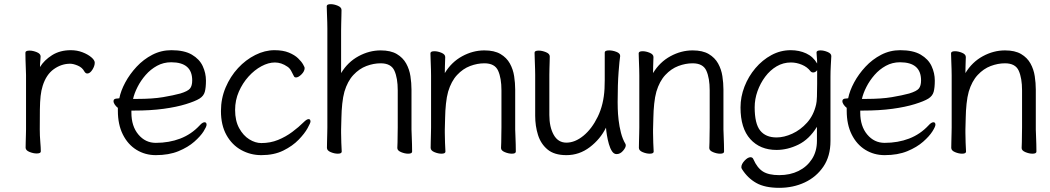

<svg xmlns="http://www.w3.org/2000/svg" viewBox="-20 -727 5040 922"><path d="M105 -367Q105 -377 104 -398Q103 -419 102.5 -441Q102 -463 102 -474Q102 -484 122 -484Q138 -484 156.5 -476.5Q175 -469 175 -456Q175 -446 173.5 -434Q172 -422 172 -405Q192 -438 230 -462Q268 -486 320 -486Q350 -486 376 -476Q402 -466 418.5 -452Q435 -438 435 -426Q435 -410 423.5 -392Q412 -374 399 -374Q391 -374 385 -384Q375 -403 353.5 -412Q332 -421 317 -421Q275 -421 238.5 -395Q202 -369 185 -315Q178 -293 175 -266Q172 -239 171.5 -201Q171 -163 171 -106Q171 -75 173.5 -46Q176 -17 176 0Q176 10 156 10Q140 10 121.5 2.5Q103 -5 103 -18Q103 -26 103.5 -44.5Q104 -63 104.5 -81Q105 -99 105 -106Z M611 -196V-186Q611 -121 644.5 -81Q678 -41 728 -41Q792 -41 845.5 -61.5Q899 -82 939 -125Q946 -133 952 -136.5Q958 -140 962 -140Q972 -140 972 -128Q972 -119 957.5 -96Q943 -73 913 -46.5Q883 -20 837 -1Q791 18 728 18Q677 18 635.5 -7.5Q594 -33 570 -81Q546 -129 546 -195V-209Q537 -216 531 -225Q525 -234 525 -241Q525 -254 544 -254Q545 -254 548.5 -254.5Q552 -255 553 -255Q560 -291 581.5 -331Q603 -371 636 -406.5Q669 -442 711.5 -464Q754 -486 803 -486Q865 -486 901.5 -464.5Q938 -443 953.5 -409.5Q969 -376 969 -340Q969 -306 963.5 -286Q958 -266 938 -253.5Q918 -241 873 -227Q828 -213 765.5 -204.5Q703 -196 624 -196ZM639 -252Q713 -252 763 -260.5Q813 -269 846 -278Q882 -289 892.5 -302Q903 -315 903 -341Q903 -428 802 -428Q765 -428 734 -411Q703 -394 679.5 -367Q656 -340 640.5 -309.5Q625 -279 619 -252Z M1471 -143Q1471 -137 1457 -111.5Q1443 -86 1414 -56Q1385 -26 1340.5 -4Q1296 18 1235 18Q1183 18 1138.5 -6.5Q1094 -31 1067.5 -78.5Q1041 -126 1041 -194Q1041 -254 1063.5 -307Q1086 -360 1123 -400Q1160 -440 1206 -463Q1252 -486 1298 -486Q1339 -486 1367 -474.5Q1395 -463 1411.5 -447Q1428 -431 1435.5 -417.5Q1443 -404 1443 -401Q1443 -385 1428 -370Q1413 -355 1401 -355Q1395 -355 1392 -360Q1385 -374 1378 -387Q1371 -400 1360 -407Q1331 -427 1300 -427Q1269 -427 1235.5 -409Q1202 -391 1173.5 -359.5Q1145 -328 1127 -287Q1109 -246 1109 -199Q1109 -147 1128.5 -111.5Q1148 -76 1177 -58Q1206 -40 1235 -40Q1278 -40 1315 -55Q1352 -70 1383.5 -93.5Q1415 -117 1438 -140Q1453 -155 1462 -155Q1471 -155 1471 -143Z M1888 -17Q1889 -25 1889 -44Q1889 -63 1889.5 -83.5Q1890 -104 1890 -115V-293Q1890 -352 1874 -387.5Q1858 -423 1808 -423Q1774 -423 1739.5 -410Q1705 -397 1677 -367Q1649 -337 1634 -287Q1627 -262 1623.5 -228.5Q1620 -195 1619.5 -162Q1619 -129 1618 -105V-89Q1618 -65 1619 -42Q1620 -19 1621 1Q1621 11 1602 11Q1586 11 1568 3.5Q1550 -4 1550 -17Q1550 -25 1550.5 -46Q1551 -67 1551.5 -87.5Q1552 -108 1552 -115V-590Q1552 -600 1551.5 -621Q1551 -642 1550 -664Q1549 -686 1549 -697Q1549 -707 1568 -707Q1584 -707 1602 -699.5Q1620 -692 1620 -679Q1620 -671 1619.5 -652Q1619 -633 1618.5 -612.5Q1618 -592 1618 -580V-376Q1650 -429 1701.5 -457Q1753 -485 1808 -485Q1856 -485 1885.5 -467.5Q1915 -450 1930.5 -422Q1946 -394 1951 -361Q1956 -328 1956 -297V-105Q1956 -99 1957 -78Q1958 -57 1958.5 -34Q1959 -11 1959 1Q1959 11 1940 11Q1924 11 1906 3.5Q1888 -4 1888 -16Z M2386 -17Q2387 -25 2387 -44Q2387 -63 2387.5 -83.5Q2388 -104 2388 -115V-293Q2388 -352 2372 -387.5Q2356 -423 2306 -423Q2272 -423 2237.5 -410Q2203 -397 2175 -367Q2147 -337 2132 -287Q2125 -262 2121.5 -228.5Q2118 -195 2117.5 -162Q2117 -129 2116 -105V-89Q2116 -65 2117 -42Q2118 -19 2119 1Q2119 11 2100 11Q2084 11 2066 3.5Q2048 -4 2048 -17Q2048 -25 2048.5 -46Q2049 -67 2049.5 -87.5Q2050 -108 2050 -115V-364Q2050 -374 2049.5 -395Q2049 -416 2048 -438Q2047 -460 2047 -471Q2047 -481 2066 -481Q2082 -481 2100 -473.5Q2118 -466 2118 -453Q2118 -453 2117.5 -439Q2117 -425 2116.5 -407Q2116 -389 2116 -376Q2148 -429 2199.5 -457Q2251 -485 2306 -485Q2354 -485 2383.5 -467.5Q2413 -450 2428.5 -422Q2444 -394 2449 -361Q2454 -328 2454 -297V-105Q2454 -99 2455 -78Q2456 -57 2456.5 -34Q2457 -11 2457 1Q2457 11 2438 11Q2422 11 2404 3.5Q2386 -4 2386 -16Z M2958 -457Q2955 -439 2950.5 -381Q2946 -323 2946 -237Q2946 -229 2946.5 -205.5Q2947 -182 2950.5 -151Q2954 -120 2962 -89Q2970 -58 2984 -35Q2985 -33 2985 -29Q2985 -18 2971.5 -2.5Q2958 13 2941 13Q2928 13 2919 -0.5Q2910 -14 2904 -35Q2898 -56 2894.5 -77.5Q2891 -99 2890 -114Q2863 -59 2812.5 -20.5Q2762 18 2700 18Q2642 18 2609.5 -9Q2577 -36 2563.5 -79Q2550 -122 2550 -171V-368Q2550 -374 2549.5 -395Q2549 -416 2548 -439.5Q2547 -463 2547 -474Q2547 -484 2567 -484Q2583 -484 2601.5 -476.5Q2620 -469 2620 -456Q2620 -448 2619.5 -431.5Q2619 -415 2618.5 -397.5Q2618 -380 2618 -368V-175Q2618 -117 2639 -79.5Q2660 -42 2700 -42Q2741 -42 2781.5 -75Q2822 -108 2850.5 -166.5Q2879 -225 2883 -301Q2884 -317 2884 -342.5Q2884 -368 2884 -395V-475Q2884 -485 2905 -485Q2922 -485 2940 -478Q2958 -471 2958 -459Z M3386 -17Q3387 -25 3387 -44Q3387 -63 3387.5 -83.5Q3388 -104 3388 -115V-293Q3388 -352 3372 -387.5Q3356 -423 3306 -423Q3272 -423 3237.5 -410Q3203 -397 3175 -367Q3147 -337 3132 -287Q3125 -262 3121.5 -228.5Q3118 -195 3117.5 -162Q3117 -129 3116 -105V-89Q3116 -65 3117 -42Q3118 -19 3119 1Q3119 11 3100 11Q3084 11 3066 3.5Q3048 -4 3048 -17Q3048 -25 3048.5 -46Q3049 -67 3049.5 -87.5Q3050 -108 3050 -115V-364Q3050 -374 3049.5 -395Q3049 -416 3048 -438Q3047 -460 3047 -471Q3047 -481 3066 -481Q3082 -481 3100 -473.5Q3118 -466 3118 -453Q3118 -453 3117.5 -439Q3117 -425 3116.5 -407Q3116 -389 3116 -376Q3148 -429 3199.5 -457Q3251 -485 3306 -485Q3354 -485 3383.5 -467.5Q3413 -450 3428.5 -422Q3444 -394 3449 -361Q3454 -328 3454 -297V-105Q3454 -99 3455 -78Q3456 -57 3456.5 -34Q3457 -11 3457 1Q3457 11 3438 11Q3422 11 3404 3.5Q3386 -4 3386 -16Z M3903 -118Q3866 -58 3814 -32.5Q3762 -7 3709 -7Q3630 -7 3583 -59Q3536 -111 3536 -211Q3536 -262 3555 -311Q3574 -360 3607.5 -399.5Q3641 -439 3684.5 -462.5Q3728 -486 3777 -486Q3818 -486 3851.5 -470.5Q3885 -455 3904 -422Q3904 -441 3902.5 -453Q3901 -465 3901 -475Q3901 -485 3920 -485Q3936 -485 3954 -477.5Q3972 -470 3972 -458V-457Q3971 -438 3969.5 -411Q3968 -384 3968 -358V-50Q3968 23 3934 73Q3900 123 3844.5 149Q3789 175 3722 175Q3653 175 3611.5 151.5Q3570 128 3543 85Q3540 80 3540 76Q3540 61 3555.5 44.5Q3571 28 3584 28Q3594 28 3598 38Q3616 79 3643.5 96.5Q3671 114 3722 114Q3774 114 3814.5 94Q3855 74 3879 37Q3903 0 3903 -51ZM3904 -390Q3896 -379 3885 -379Q3877 -379 3872 -385Q3857 -405 3831 -416Q3805 -427 3778 -427Q3741 -427 3709.5 -408.5Q3678 -390 3654.5 -358.5Q3631 -327 3617.5 -289Q3604 -251 3604 -212Q3604 -133 3630.5 -100Q3657 -67 3709 -67Q3745 -67 3784.5 -85Q3824 -103 3855.5 -138Q3887 -173 3899 -225Q3902 -236 3903 -263Q3904 -290 3904 -324Q3904 -358 3904 -390Z M4111 -196V-186Q4111 -121 4144.5 -81Q4178 -41 4228 -41Q4292 -41 4345.5 -61.5Q4399 -82 4439 -125Q4446 -133 4452 -136.5Q4458 -140 4462 -140Q4472 -140 4472 -128Q4472 -119 4457.5 -96Q4443 -73 4413 -46.5Q4383 -20 4337 -1Q4291 18 4228 18Q4177 18 4135.5 -7.5Q4094 -33 4070 -81Q4046 -129 4046 -195V-209Q4037 -216 4031 -225Q4025 -234 4025 -241Q4025 -254 4044 -254Q4045 -254 4048.5 -254.5Q4052 -255 4053 -255Q4060 -291 4081.5 -331Q4103 -371 4136 -406.5Q4169 -442 4211.5 -464Q4254 -486 4303 -486Q4365 -486 4401.5 -464.5Q4438 -443 4453.5 -409.5Q4469 -376 4469 -340Q4469 -306 4463.5 -286Q4458 -266 4438 -253.5Q4418 -241 4373 -227Q4328 -213 4265.5 -204.5Q4203 -196 4124 -196ZM4139 -252Q4213 -252 4263 -260.5Q4313 -269 4346 -278Q4382 -289 4392.5 -302Q4403 -315 4403 -341Q4403 -428 4302 -428Q4265 -428 4234 -411Q4203 -394 4179.5 -367Q4156 -340 4140.5 -309.5Q4125 -279 4119 -252Z M4886 -17Q4887 -25 4887 -44Q4887 -63 4887.5 -83.5Q4888 -104 4888 -115V-293Q4888 -352 4872 -387.5Q4856 -423 4806 -423Q4772 -423 4737.5 -410Q4703 -397 4675 -367Q4647 -337 4632 -287Q4625 -262 4621.5 -228.5Q4618 -195 4617.5 -162Q4617 -129 4616 -105V-89Q4616 -65 4617 -42Q4618 -19 4619 1Q4619 11 4600 11Q4584 11 4566 3.5Q4548 -4 4548 -17Q4548 -25 4548.5 -46Q4549 -67 4549.5 -87.5Q4550 -108 4550 -115V-364Q4550 -374 4549.5 -395Q4549 -416 4548 -438Q4547 -460 4547 -471Q4547 -481 4566 -481Q4582 -481 4600 -473.5Q4618 -466 4618 -453Q4618 -453 4617.5 -439Q4617 -425 4616.5 -407Q4616 -389 4616 -376Q4648 -429 4699.5 -457Q4751 -485 4806 -485Q4854 -485 4883.5 -467.5Q4913 -450 4928.5 -422Q4944 -394 4949 -361Q4954 -328 4954 -297V-105Q4954 -99 4955 -78Q4956 -57 4956.5 -34Q4957 -11 4957 1Q4957 11 4938 11Q4922 11 4904 3.5Q4886 -4 4886 -16Z"/></svg>

Font: Moon Stars Kai HW
Style: Regular
Weight: 400
Designer: GuiWonder
Version: Version 1.101